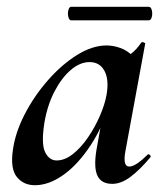

<svg xmlns="http://www.w3.org/2000/svg" viewBox="-20 -533 484 566"><path d="M83 13Q49 13 29.5 -11.5Q10 -36 18 -91Q25 -142 52.5 -195.5Q80 -249 120.5 -295.5Q161 -342 206.5 -370.5Q252 -399 294 -399Q314 -399 335 -391.5Q356 -384 371.5 -367.5Q387 -351 389 -324L329 -357Q346 -359 364.5 -373Q383 -387 396 -407Q398 -410 403.5 -408Q409 -406 408 -404L350 -89Q341 -42 361 -42Q371 -42 385 -51.5Q399 -61 415 -77Q418 -80 422 -76Q426 -72 423 -69Q392 -32 364.5 -11.5Q337 9 311 9Q279 9 267.5 -14.5Q256 -38 264 -89L289 -229L310 -246Q286 -164 248 -106Q210 -48 167 -17.5Q124 13 83 13ZM147 -60Q171 -60 195 -79Q219 -98 239.5 -128Q260 -158 274.5 -191.5Q289 -225 294 -253Q302 -298 288 -324Q274 -350 244 -350Q216 -350 189 -327Q162 -304 141 -264Q120 -224 111 -172Q101 -109 113 -84.5Q125 -60 147 -60ZM190 -473Q184 -473 181.5 -483Q179 -493 181.5 -503Q184 -513 190 -513H418Q425 -513 427.5 -503Q430 -493 427.5 -483Q425 -473 418 -473Z"/></svg>

Font: Cormorant
Style: Bold Italic
Weight: 700
Italic angle: -10°
Designer: Christian Thalmann (Catharsis Fonts)
Foundry: Catharsis Fonts
Version: Version 4.000